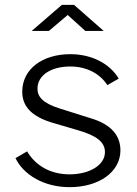

<svg xmlns="http://www.w3.org/2000/svg" viewBox="-20 -764 566 794"><path d="M333 -636H409L286 -744H236L111 -636H182L260 -702ZM268 10C388 10 478 -52 478 -142C478 -201 443 -249 355 -275L228 -315C154 -338 135 -366 135 -397C135 -454 193 -489 270 -489C341 -489 394 -458 424 -412L471 -439C434 -501 359 -540 271 -540C155 -540 72 -478 72 -385C72 -328 105 -282 205 -254L304 -225C380 -203 414 -176 414 -135C414 -80 348 -43 268 -43C186 -43 126 -81 92 -138L44 -110C78 -40 163 10 268 10Z"/></svg>

Font: 18Franklin Light
Style: Regular
Weight: 300
Designer: Pablo Impallari, Rodrigo Fuenzalida (Modified by Dan O. Williams)
Version: Version 0.025;PS 000.025;hotconv 1.0.88;makeotf.lib2.5.64775